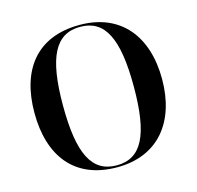

<svg xmlns="http://www.w3.org/2000/svg" viewBox="-106 -837 983 958"><g transform="rotate(-15 385.0 -357.5)"><path d="M385 10C597 10 714 -137 714 -358C714 -580 597 -725 386 -725C163 -725 55 -580 55 -359C55 -137 163 10 385 10ZM385 0C257 0 202 -107 202 -358C202 -608 258 -715 386 -715C513 -715 568 -608 568 -358C568 -107 513 0 385 0Z"/></g></svg>

Font: Noto Serif Display SemiBold
Style: Regular
Weight: 600
Designer: Monotype Design Team
Foundry: Monotype Imaging Inc.
Version: Version 2.009